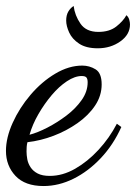

<svg xmlns="http://www.w3.org/2000/svg" viewBox="-35 -580 456 644"><path d="M111 44Q49 44 17 10Q-15 -24 -15 -74Q-15 -118 7.5 -168Q30 -218 67.5 -262Q105 -306 150.5 -333Q196 -360 241 -360Q265 -360 285.5 -347.5Q306 -335 306 -297Q306 -259 284 -226Q262 -193 225 -167Q188 -141 144.5 -124.5Q101 -108 57 -103Q55 -95 54.5 -87.5Q54 -80 54 -72Q54 -60 56.5 -46Q59 -32 67.5 -19Q76 -6 91.5 2Q107 10 132 10Q175 10 217 -14Q259 -38 295.5 -77.5Q332 -117 357 -165L372 -154Q345 -94 303 -49.5Q261 -5 211.5 19.5Q162 44 111 44ZM64 -128Q91 -135 124 -152Q157 -169 188 -192.5Q219 -216 239 -244.5Q259 -273 259 -304Q259 -315 255 -320Q251 -325 239 -325Q216 -325 189.5 -307.5Q163 -290 138.5 -261Q114 -232 94 -197.5Q74 -163 64 -128ZM293 -418Q254 -418 230.5 -433.5Q207 -449 197 -471Q187 -493 187 -511Q187 -529 194 -541Q201 -553 212 -560Q216 -528 235 -500.5Q254 -473 295 -473Q332 -473 355 -491Q378 -509 389 -529Q396 -523 398.5 -514Q401 -505 401 -498Q401 -464 368.5 -441Q336 -418 293 -418Z"/></svg>

Font: Dancing Script Medium
Style: Regular
Weight: 500
Designer: Pablo Impallari
Foundry: Pablo Impallari
Version: Version 2.000